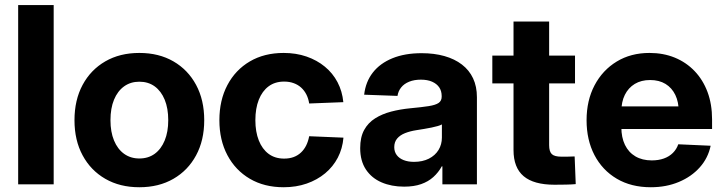

<svg xmlns="http://www.w3.org/2000/svg" viewBox="-20 -748 2938 779"><path d="M197.8 -727.5V0H53.7V-727.5Z M545.4 11.7Q466.3 11.7 407.2 -22.5Q348.1 -56.6 315.2 -117.7Q282.2 -178.7 282.2 -260.3Q282.2 -342.3 315.2 -403.6Q348.1 -464.8 407.2 -499Q466.3 -533.2 545.4 -533.2Q624.5 -533.2 683.6 -499Q742.7 -464.8 775.6 -403.6Q808.6 -342.3 808.6 -260.3Q808.6 -178.7 775.6 -117.7Q742.7 -56.6 683.6 -22.5Q624.5 11.7 545.4 11.7ZM545.4 -105Q581.5 -105 607.7 -124Q633.8 -143.1 648.2 -178Q662.6 -212.9 662.6 -260.3Q662.6 -308.6 648.2 -343.5Q633.8 -378.4 607.7 -397.5Q581.5 -416.5 545.4 -416.5Q509.8 -416.5 483.4 -397.5Q457 -378.4 442.6 -343.5Q428.2 -308.6 428.2 -260.3Q428.2 -212.9 442.6 -178Q457 -143.1 483.4 -124Q509.8 -105 545.4 -105Z M1130.9 11.7Q1052.2 11.7 993.7 -22.7Q935.1 -57.1 902.6 -118.4Q870.1 -179.7 870.1 -260.3Q870.1 -341.3 902.6 -402.8Q935.1 -464.4 993.7 -498.8Q1052.2 -533.2 1130.9 -533.2Q1181.2 -533.2 1223.6 -518.6Q1266.1 -503.9 1298.1 -477.5Q1330.1 -451.2 1349.4 -414.6Q1368.7 -377.9 1373 -333.5L1234.4 -328.1Q1231.4 -348.1 1223.1 -364.5Q1214.8 -380.9 1201.9 -392.6Q1189 -404.3 1171.6 -410.6Q1154.3 -417 1132.8 -417Q1095.7 -417 1069.8 -397.7Q1043.9 -378.4 1030 -343.3Q1016.1 -308.1 1016.1 -260.3Q1016.1 -213.4 1030 -178.2Q1043.9 -143.1 1069.8 -123.8Q1095.7 -104.5 1132.8 -104.5Q1154.3 -104.5 1171.4 -110.8Q1188.5 -117.2 1201.2 -129.2Q1213.9 -141.1 1222.2 -157.7Q1230.5 -174.3 1234.4 -195.3L1373.5 -189.5Q1369.6 -145 1350.6 -108.4Q1331.5 -71.8 1299.3 -44.9Q1267.1 -18.1 1224.4 -3.2Q1181.6 11.7 1130.9 11.7Z M1619.6 9.3Q1568.4 9.3 1528.1 -8.1Q1487.8 -25.4 1464.6 -60.3Q1441.4 -95.2 1441.4 -147Q1441.4 -191.4 1457.5 -220.7Q1473.6 -250 1502 -267.8Q1530.3 -285.6 1566.9 -295.2Q1603.5 -304.7 1643.6 -308.6Q1690.9 -313 1719 -317.4Q1747.1 -321.8 1759.5 -330.3Q1772 -338.9 1772 -355.5V-358.4Q1772 -378.9 1762 -393.6Q1752 -408.2 1733.2 -416.5Q1714.4 -424.8 1687.5 -424.8Q1660.6 -424.8 1640.1 -416.5Q1619.6 -408.2 1607.7 -393.3Q1595.7 -378.4 1592.8 -358.9L1457.5 -363.8Q1463.4 -416 1492.7 -453.6Q1522 -491.2 1572.3 -511.7Q1622.6 -532.2 1690.9 -532.2Q1741.7 -532.2 1783.2 -520.5Q1824.7 -508.8 1854.2 -486.1Q1883.8 -463.4 1899.4 -430.2Q1915 -397 1915 -353.5V0H1774.9V-73.2H1772.5Q1758.8 -48.3 1738.3 -29.8Q1717.8 -11.2 1688.7 -1Q1659.7 9.3 1619.6 9.3ZM1659.7 -91.3Q1694.3 -91.3 1720 -104.2Q1745.6 -117.2 1759.3 -139.6Q1772.9 -162.1 1772.9 -189.9V-243.2Q1767.1 -239.7 1756.1 -236.6Q1745.1 -233.4 1731 -230.5Q1716.8 -227.5 1700.7 -224.9Q1684.6 -222.2 1668.5 -219.7Q1643.6 -215.8 1623.3 -207.8Q1603 -199.7 1591.3 -185.8Q1579.6 -171.9 1579.6 -150.9Q1579.6 -132.3 1589.6 -118.9Q1599.6 -105.5 1617.7 -98.4Q1635.7 -91.3 1659.7 -91.3Z M2313 -522.5V-409.7H1977.5V-522.5ZM2063.5 -660.6H2208V-159.2Q2208 -133.3 2218.8 -122.8Q2229.5 -112.3 2258.3 -112.3Q2269.5 -112.3 2286.1 -112.5Q2302.7 -112.8 2311.5 -113.3L2315.9 -1Q2300.8 0.5 2277.1 1Q2253.4 1.5 2230 1.5Q2145.5 1.5 2104.5 -33.2Q2063.5 -67.9 2063.5 -139.2Z M2620.6 11.7Q2541 11.7 2482.4 -22.9Q2423.8 -57.6 2391.8 -118.9Q2359.9 -180.2 2359.9 -260.3Q2359.9 -340.3 2392.3 -401.9Q2424.8 -463.4 2482.2 -498.3Q2539.6 -533.2 2615.2 -533.2Q2671.4 -533.2 2717.8 -514.2Q2764.2 -495.1 2798.1 -459.7Q2832 -424.3 2850.6 -374.8Q2869.1 -325.2 2869.1 -263.7V-224.6H2413.1V-316.4H2799.3L2733.9 -293.9Q2733.9 -334 2720 -362.8Q2706.1 -391.6 2680.2 -407.5Q2654.3 -423.3 2617.7 -423.3Q2581.5 -423.3 2555.4 -407.5Q2529.3 -391.6 2515.1 -363Q2501 -334.5 2501 -295.4V-231.9Q2501 -190.4 2515.6 -160.2Q2530.3 -129.9 2558.1 -113.5Q2585.9 -97.2 2624.5 -97.2Q2651.9 -97.2 2673.6 -105Q2695.3 -112.8 2710.2 -127.7Q2725.1 -142.6 2731.9 -162.6L2863.3 -156.7Q2853 -106.9 2819.3 -69.1Q2785.6 -31.2 2734.4 -9.8Q2683.1 11.7 2620.6 11.7Z"/></svg>

Font: Inter 28pt
Style: Bold
Weight: 700
Designer: Rasmus Andersson
Foundry: rsms
Version: Version 4.001;git-66647c0bb